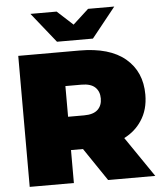

<svg xmlns="http://www.w3.org/2000/svg" viewBox="-60 -969 865 1022"><g transform="rotate(-5 372.5 -458.5)"><path d="M57 0V-700H384Q545 -700 629 -629Q713 -558 713 -436Q713 -355 674 -297Q640 -245 581 -215L728 0H476L357 -176H293V0ZM293 -354H379Q428 -354 451.5 -376Q475 -398 475 -436Q475 -474 451.5 -496Q428 -518 379 -518H293ZM269 -757 141 -917H281L365 -840L449 -917H589L461 -757Z"/></g></svg>

Font: Montserrat Thin Black
Style: Regular
Weight: 900
Version: Version 9.000